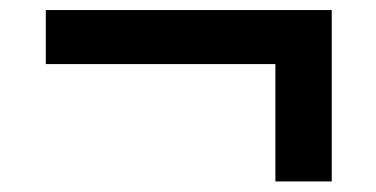

<svg xmlns="http://www.w3.org/2000/svg" viewBox="-20 -452 730 373"><path d="M515 -99.5V-327.5H69V-432.5H624.5V-99.5Z"/></svg>

Font: Encode Sans SemiExpanded SemiExpanded SemiBold
Style: Regular
Weight: 600
Width: 6
Designer: Multiple Designers
Foundry: Impallari Type
Version: Version 3.000; ttfautohint (v1.8.3) -l 8 -r 50 -G 200 -x 14 